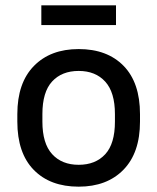

<svg xmlns="http://www.w3.org/2000/svg" viewBox="-20 -692 590 720"><path d="M275 8Q168 8 106.5 -55Q45 -118 45 -236V-264Q45 -381 107 -444.5Q169 -508 275 -508Q382 -508 443.5 -445Q505 -382 505 -264V-236Q505 -119 443 -55.5Q381 8 275 8ZM275 -74Q338 -74 374.5 -113.5Q411 -153 411 -236V-264Q411 -346 374.5 -386Q338 -426 275 -426Q212 -426 175.5 -386.5Q139 -347 139 -264V-236Q139 -154 175.5 -114Q212 -74 275 -74ZM135 -672H415V-598H135Z"/></svg>

Font: PT Root UI Medium
Style: Regular
Weight: 500
Designer: Vitaly Kuzmin
Foundry: ParaType Ltd.
Version: Version 2.001G